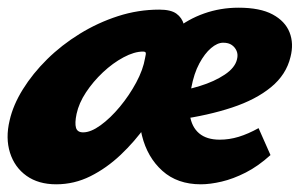

<svg xmlns="http://www.w3.org/2000/svg" viewBox="-24 -463 779 499"><path d="M122 16Q76 16 45 -6Q14 -28 2 -66Q-10 -104 1 -150Q10 -190 35.5 -231Q61 -272 98.5 -309Q136 -346 183 -375Q230 -404 282.5 -421Q335 -438 390 -438Q420 -438 434.5 -427.5Q449 -417 454 -399Q459 -381 460 -361Q457 -337 443 -300Q429 -263 407 -220.5Q385 -178 355.5 -136.5Q326 -95 289.5 -60.5Q253 -26 211 -5Q169 16 122 16ZM192 -119Q212 -119 237.5 -137.5Q263 -156 287.5 -185.5Q312 -215 330 -248.5Q348 -282 353 -312Q356 -324 354.5 -326.5Q353 -329 348 -329Q325 -329 297 -314Q269 -299 243.5 -275Q218 -251 199.5 -223Q181 -195 175 -167Q170 -143 173.5 -131Q177 -119 192 -119ZM498 16Q437 16 398 -19Q359 -54 345 -110.5Q331 -167 342 -233Q351 -280 373.5 -318.5Q396 -357 430 -385Q464 -413 506.5 -428Q549 -443 596 -443Q652 -443 684.5 -425.5Q717 -408 728.5 -379Q740 -350 731 -315Q720 -269 680.5 -236.5Q641 -204 579 -183.5Q517 -163 439 -152L422 -223Q458 -228 495.5 -239.5Q533 -251 560 -269Q587 -287 592 -309Q595 -321 591 -330.5Q587 -340 578.5 -346Q570 -352 556 -352Q541 -352 524.5 -338Q508 -324 494 -298Q480 -272 473 -234Q465 -195 469.5 -164Q474 -133 493.5 -116.5Q513 -100 547 -100Q572 -100 596.5 -107.5Q621 -115 648 -130L679 -60Q647 -31 614.5 -14.5Q582 2 552 9Q522 16 498 16Z"/></svg>

Font: Ysabeau Office Black
Style: Italic
Weight: 900
Italic angle: -12°
Designer: Christian Thalmann (Catharsis Fonts)
Version: Version 2.001;gftools[0.9.30]; featfreeze: tnum,lnum,ss02